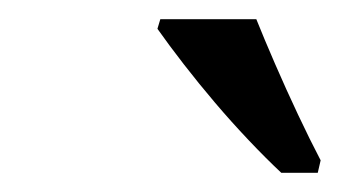

<svg xmlns="http://www.w3.org/2000/svg" viewBox="-20 -786 354 200"><path d="M273 -606Q257 -621 239 -640Q221 -659 204 -679Q187 -699 171.5 -719Q156 -739 144 -756L147 -766H247Q255 -746 266.5 -719.5Q278 -693 290.5 -666.5Q303 -640 314 -619L311 -606Z"/></svg>

Font: Noto Serif
Style: Italic
Weight: 400
Italic angle: -12°
Designer: Monotype Design Team
Foundry: Monotype Imaging Inc.
Version: Version 2.013